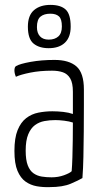

<svg xmlns="http://www.w3.org/2000/svg" viewBox="-20 -755 412 785"><path d="M183 10Q156 11 130.5 6.5Q105 2 84.5 -12.5Q64 -27 51.5 -56.5Q39 -86 39 -138Q39 -191 52 -223Q65 -255 87 -272Q109 -289 137 -294.5Q165 -300 194 -300Q216 -300 238.5 -297.5Q261 -295 278 -289Q278 -289 278 -306Q278 -323 278 -344.5Q278 -366 278 -380Q278 -416 267 -434.5Q256 -453 237 -459.5Q218 -466 193 -466Q143 -466 103.5 -458Q64 -450 45 -441Q42 -448 40.5 -454.5Q39 -461 39 -467Q39 -473 40.5 -478Q42 -483 46 -485Q61 -494 105 -502Q149 -510 203 -510Q262 -510 292.5 -483.5Q323 -457 323 -389V-327Q323 -270 322.5 -216Q322 -162 321 -114Q320 -66 317 -27Q302 -18 269.5 -4Q237 10 183 10ZM191 -30Q218 -30 241.5 -38.5Q265 -47 273 -55Q275 -78 276 -111.5Q277 -145 277.5 -182.5Q278 -220 278 -254Q263 -259 242.5 -261.5Q222 -264 206 -264Q183 -264 161.5 -260Q140 -256 123 -243.5Q106 -231 95.5 -206Q85 -181 85 -139Q85 -101 93.5 -79Q102 -57 117 -46.5Q132 -36 151 -33Q170 -30 191 -30ZM179 -558Q140 -558 117 -577Q94 -596 94 -646Q94 -692 119 -713.5Q144 -735 186 -735Q228 -735 248.5 -716Q269 -697 269 -646Q269 -603 245.5 -580.5Q222 -558 179 -558ZM179 -593Q204 -593 218.5 -606Q233 -619 233 -647Q233 -677 221 -688Q209 -699 186 -699Q160 -699 145.5 -687Q131 -675 131 -644Q131 -620 143.5 -606.5Q156 -593 179 -593Z"/></svg>

Font: Yanone Kaffeesatz ExtraLight Light
Style: Regular
Weight: 300
Version: Version 2.003